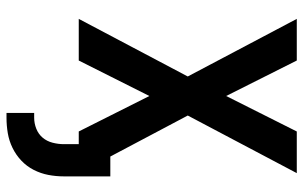

<svg xmlns="http://www.w3.org/2000/svg" viewBox="-191 -519 932 590"><g transform="rotate(90 275.0 -224.0)"><path d="M327 222V137H342Q359 137 375.5 130.5Q392 124 403 111Q414 98 418.5 80.5Q423 63 423 46V0H384L275 -217L166 0H38L215 -335L38 -670H166L275 -453L384 -670H512L335 -335L461 -97H522V46Q522 70 517.5 93.5Q513 117 502 138.5Q491 160 473.5 176.5Q456 193 434.5 203.5Q413 214 389.5 218Q366 222 342 222Z"/></g></svg>

Font: Lode
Style: Bold
Weight: 700
Monospace: yes
Designer: Belleve Invis
Foundry: Belleve Invis
Version: Version 29.2.0; ttfautohint (v1.8.3)